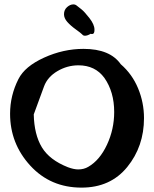

<svg xmlns="http://www.w3.org/2000/svg" viewBox="-20 -862 703 876"><path d="M26 -343Q26 -426 64 -501Q93 -559 181 -599Q269 -639 361 -639Q482 -639 531 -569Q583 -524 610 -459Q637 -394 637 -323Q637 -194 560.5 -100Q484 -6 352 -6Q210 -6 118 -106.5Q26 -207 26 -343ZM134 -340Q136 -248 171 -190Q206 -132 290 -99Q317 -89 337 -89Q363 -89 383 -101Q435 -131 468 -201.5Q501 -272 501 -351Q501 -443 456 -507Q414 -564 338 -564Q287 -564 242 -537.5Q197 -511 181 -468ZM272 -797Q272 -817 286 -829.5Q300 -842 315 -842Q323 -842 328 -838Q337 -831 351 -820Q365 -809 388 -779.5Q411 -750 411 -727Q411 -719 410 -716Q409 -710 405 -708Q401 -706 397 -707L394 -708Q379 -699 368 -699Q359 -699 355 -705Q348 -712 325 -728.5Q302 -745 287 -762Q272 -779 272 -797Z"/></svg>

Font: NaniFont Regular
Style: Regular
Weight: 400
Designer: Nanigashitei
Version: Version 1.036